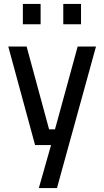

<svg xmlns="http://www.w3.org/2000/svg" viewBox="-20 -736 528 974"><path d="M22 0ZM239 0H158L22 -500H115L229 -80H259L374 -500H467L269 218H177ZM96 -716H186V-613H96ZM301 -716H391V-613H301Z"/></svg>

Font: sheba-seeBold
Style: Regular
Weight: 600
Designer: Mohamed Galeb, the designers
Foundry: Kief Type Foundry
Version: Version 2.010; ttfautohint (v1.5.33-1714) -l 8 -r 50 -G 200 